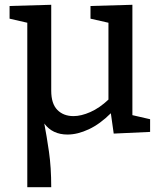

<svg xmlns="http://www.w3.org/2000/svg" viewBox="-20 -552 695 802"><path d="M262 10Q199 10 165 -36Q175 16 184.5 81.5Q194 147 194 230H94V-457L20 -474V-527L194 -532V-173Q194 -119 219.5 -93Q245 -67 287 -67Q319 -67 357.5 -84Q396 -101 433 -136V-457L358 -474V-527L533 -532V-71L607 -54V-1L455 6L443 -79Q398 -34 351 -12Q304 10 262 10Z"/></svg>

Font: Bitter Medium
Style: Regular
Weight: 500
Designer: Sol Matas, and Bitter project Authors
Foundry: Sol Matas
Version: Version 2.001